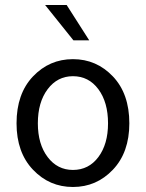

<svg xmlns="http://www.w3.org/2000/svg" viewBox="-20 -734 582 766"><path d="M46 -242Q46 -360 111.5 -429Q177 -498 271 -498Q365 -498 430.5 -429Q496 -360 496 -242Q496 -126 430.5 -57Q365 12 271 12Q177 12 111.5 -57Q46 -126 46 -242ZM131 -242Q131 -159 170 -107.5Q209 -56 271 -56Q334 -56 372.5 -107.5Q411 -159 411 -242Q411 -326 372.5 -378Q334 -430 271 -430Q209 -430 170 -378Q131 -326 131 -242ZM160 -714H246L336 -573H273Z"/></svg>

Font: RibengUni
Style: Regular
Weight: 400
Designer: (1) Dr. Andrew Glass (Program Manager at Microsoft Corporation)
(2) Bivuti Chakma (Suz Moriz)
(3) Paul D. Hunt (Adobe Co
Foundry: Bivuti Chakma and Jyoti Chakma
Version: Version 1.2020